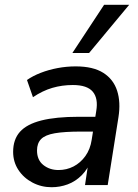

<svg xmlns="http://www.w3.org/2000/svg" viewBox="-20 -775 577 804"><path d="M196 9Q153 9 116 -10.5Q79 -30 57 -63.5Q35 -97 35 -139Q35 -191 63.5 -223Q92 -255 153 -270.5Q214 -286 310 -286H390L381 -224H319Q250 -224 209.5 -217Q169 -210 152 -192.5Q135 -175 135 -145Q135 -105 161.5 -84Q188 -63 225 -63Q259 -63 288 -78Q317 -93 337.5 -121.5Q358 -150 364 -190L383 -310Q392 -363 368.5 -391Q345 -419 285 -419Q240 -419 199 -407Q158 -395 118 -368L93 -440Q117 -457 150.5 -470Q184 -483 221.5 -490Q259 -497 297 -497Q370 -497 412.5 -470Q455 -443 470.5 -395Q486 -347 476 -284L431 0H336L352 -107H362Q349 -68 322.5 -41.5Q296 -15 263.5 -3Q231 9 196 9ZM283 -553 416 -755H521L353 -553Z"/></svg>

Font: Nunito Sans 12pt ExtraLight 12pt SemiBold
Style: Italic
Weight: 600
Italic angle: -9°
Version: Version 3.101;gftools[0.9.27]